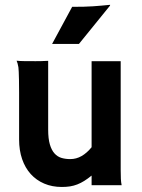

<svg xmlns="http://www.w3.org/2000/svg" viewBox="-20 -762 584 790"><path d="M276.9 -733.9Q304.2 -733.9 324.7 -734.4Q345.2 -734.9 362.8 -736.1Q380.4 -737.3 397 -738.8Q413.6 -740.2 433.1 -742.2L432.6 -738.8L304.7 -581.1H194.3ZM58.6 -307.6Q58.6 -351.6 58.6 -382.1Q58.6 -412.6 58.1 -433.3Q57.6 -454.1 57.1 -466.3Q56.6 -478.5 55.7 -485.4Q54.2 -494.6 52.2 -501.5Q50.3 -508.3 48.3 -512.2Q61 -510.7 81.5 -510.5Q102.1 -510.3 126.5 -510.3Q134.8 -510.3 147.7 -510.5Q160.6 -510.7 178.2 -511.7V-229Q178.2 -191.4 185.1 -168Q191.9 -144.5 204.1 -130.9Q216.3 -117.2 232.9 -112.3Q249.5 -107.4 269 -107.4Q293.9 -107.4 315.7 -119.9Q337.4 -132.3 356.9 -156.2V-510.3H476.6V-62.5Q476.6 -40.5 477.3 -26.4Q478 -12.2 480.5 0H356.9V-39.6Q341.3 -26.9 326.9 -17.8Q312.5 -8.8 298.1 -3.2Q283.7 2.4 268.1 4.9Q252.4 7.3 234.4 7.3Q194.3 7.3 161.9 -6.6Q129.4 -20.5 106.4 -45.9Q83.5 -71.3 71 -107.4Q58.6 -143.6 58.6 -188Z"/></svg>

Font: Hammersmith One
Style: Regular
Weight: 400
Designer: Nicole Fally
Foundry: Nicole Fally
Version: Version 1.002